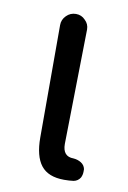

<svg xmlns="http://www.w3.org/2000/svg" viewBox="-69 -587 430 645"><g transform="rotate(10 146.0 -265.0)"><path d="M195.3 12.7Q140.6 12.7 116.2 -18.6Q91.8 -49.8 91.8 -113.3V-497.1Q91.8 -515.6 105.5 -529.3Q119.1 -543 138.2 -543Q157.2 -543 169.9 -529.3Q183.6 -516.6 183.6 -498L176.8 -106.4Q176.8 -63.5 213.9 -63.5Q228.5 -62.5 240.2 -55.2Q252 -47.9 254.9 -34.2Q254.9 -30.3 254.9 -25.4Q254.9 -14.6 250 -4.9Q242.2 7.8 227.5 10.7Q212.9 12.7 195.3 12.7Z"/></g></svg>

Font: Gen Jyuu Gothic Regular
Style: Regular
Weight: 400
Designer: [Source Han Sans]
Ryoko NISHIZUKA  (kana & ideographs); Paul D. Hunt (Latin, Greek & Cyrillic); Wenlong ZHANG  (bopomofo
Version: Version 1.002.20150607